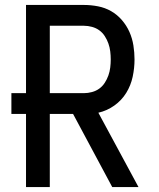

<svg xmlns="http://www.w3.org/2000/svg" viewBox="-20 -755 640 775"><path d="M85 0V-295H26V-379H85V-735H319Q347 -735 375.5 -729.5Q404 -724 428.5 -710Q453 -696 472 -674Q491 -652 502.5 -626Q514 -600 518.5 -571.5Q523 -543 523 -515Q523 -480 515.5 -445Q508 -410 489.5 -380Q471 -350 441.5 -329Q412 -308 377 -300L539 0H433L275 -295H181V0ZM181 -379H319Q335 -379 351.5 -383.5Q368 -388 381 -397.5Q394 -407 403 -421Q412 -435 417.5 -450.5Q423 -466 425 -482.5Q427 -499 427 -515Q427 -531 425 -547.5Q423 -564 417.5 -579.5Q412 -595 403 -609Q394 -623 381 -632.5Q368 -642 351.5 -646.5Q335 -651 319 -651H181Z"/></svg>

Font: Iosevka Aile Medium
Style: Regular
Weight: 500
Designer: Belleve Invis
Foundry: Belleve Invis
Version: Version 27.3.5; ttfautohint (v1.8.4)